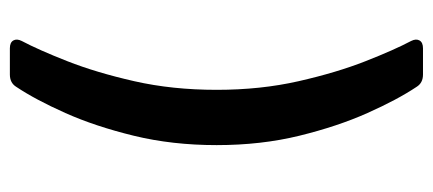

<svg xmlns="http://www.w3.org/2000/svg" viewBox="-264 -500 877 389"><g transform="rotate(90 174.5 -305.5)"><path d="M78 113Q66 113 62 106Q58 99 63 89Q81 55 104 -3.5Q127 -62 144.5 -139Q162 -216 162 -306Q162 -395 144.5 -472Q127 -549 104 -607.5Q81 -666 63 -700Q58 -710 62 -717Q66 -724 78 -724H131Q148 -724 156 -711Q182 -672 209 -611.5Q236 -551 255 -473.5Q274 -396 274 -306Q274 -216 255 -138Q236 -60 209 0.5Q182 61 156 100Q148 113 131 113Z"/></g></svg>

Font: Pitagon Sans Medium
Style: Regular
Weight: 500
Designer: Travis Tran
Foundry: Pitagon
Version: Version 1.001; ttfautohint (v1.8.4.7-5d5b);gftools[0.9.26]